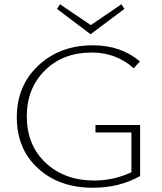

<svg xmlns="http://www.w3.org/2000/svg" viewBox="-20 -877 760 903"><path d="M565 -835 406 -716 248 -835 262 -857 407 -759 551 -857ZM429 -289H639V-49Q541 6 417 6Q258 6 158.5 -85.5Q59 -177 59 -325Q59 -474 160.5 -569Q262 -664 417 -664Q549 -664 638 -588L609 -556Q526 -630 411 -630Q276 -630 191 -545.5Q106 -461 106 -330Q106 -195 194.5 -111.5Q283 -28 424 -28Q515 -28 598 -67V-254H429Z"/></svg>

Font: EauTestInfant Light
Style: Regular
Weight: 300
Designer: Christian Thalmann (Catharsis Fonts)
Version: Version 0.001;PS 000.001;hotconv 1.0.88;makeotf.lib2.5.64775